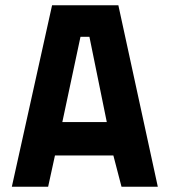

<svg xmlns="http://www.w3.org/2000/svg" viewBox="-20 -710 645 730"><path d="M25 0 178 -690H430L580 0H442L411 -119H189L163 0ZM286 -570 217 -246H386L320 -570Z"/></svg>

Font: TypoPRO Titillium Maps
Style: 999 wt
Weight: 900
Designer: Campivisivi
Foundry: Accademia di Belle Arti di Urbino and students of MA course of Visual design
Version: Version 001.001